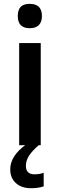

<svg xmlns="http://www.w3.org/2000/svg" viewBox="-20 -769 318 1017"><path d="M195.8 0H81.5V-541H195.8ZM74.2 -684.1Q74.2 -716.8 89.6 -732.7Q105 -748.5 137.7 -748.5Q202.1 -748.5 202.1 -684.1Q202.1 -652.8 185.8 -636.2Q169.4 -619.6 137.7 -619.6Q74.2 -619.6 74.2 -684.1ZM34.2 127.9Q34.2 58.6 113.3 0H185.1Q150.9 29.8 134 55.4Q117.2 81.1 117.2 109.9Q117.2 154.3 163.1 154.3Q190.9 154.3 211.4 146V218.3Q181.2 228 144.5 228Q94.2 228 64.2 200.9Q34.2 173.8 34.2 127.9Z"/></svg>

Font: Viking Open Sans Light
Style: Bold
Weight: 600
Foundry: Ascender Corporation
Version: Version 2.001